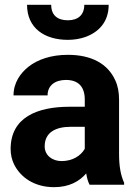

<svg xmlns="http://www.w3.org/2000/svg" viewBox="-20 -765 559 795"><path d="M24 -148C24 -125 29 -104 38 -85C65 -30 123 10 204 10C266 10 309 -14 337 -47C340 -28 344 -13 351 0H494V-8C479 -41 473 -79 473 -128V-352C473 -383 468 -410 457 -433C426 -501 359 -538 261 -538C192 -538 136 -519 97 -488C65 -462 36 -423 36 -370H177C177 -412 209 -434 253 -434C306 -434 331 -404 331 -353V-323H268C134 -323 24 -279 24 -148ZM92 -745C92 -649 164 -600 261 -600C286 -600 310 -604 331 -611C386 -630 430 -672 430 -745H329C329 -704 304 -681 261 -681C218 -681 192 -702 192 -745ZM165 -159C165 -218 212 -240 273 -240H331V-149C315 -120 280 -98 235 -98C196 -98 165 -122 165 -159Z"/></svg>

Font: Asimov Pro
Style: Bd
Weight: 700
Designer: Google
Version: Version 2.000980; 2014